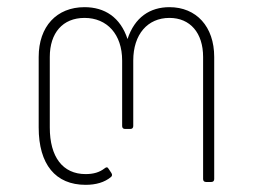

<svg xmlns="http://www.w3.org/2000/svg" viewBox="-20 -508 708 536"><path d="M453 -488C399 -488 356 -460 336 -399C316 -460 272 -488 216 -488C138 -488 88 -434 88 -349V-152C88 -49 135 8 219 8C248 8 272 1 290 -14C293 -17 294 -20 291 -25L283 -37C280 -42 277 -42 272 -38C258 -27 241 -22 219 -22C155 -22 119 -70 119 -152V-349C119 -416 155 -458 216 -458C279 -458 321 -412 321 -339V-156C321 -151 324 -148 329 -148H344C349 -148 352 -151 352 -156V-339C352 -412 392 -458 453 -458C511 -458 547 -416 547 -349V-8C547 -3 550 0 555 0H570C575 0 578 -3 578 -8V-349C578 -434 528 -488 453 -488Z"/></svg>

Font: LINE Seed Sans TH Thin
Style: Regular
Weight: 250
Designer: Dalton Maag Ltd | Thai characters by Cadson Demak Co.,Ltd.
Foundry: Dalton Maag Ltd
Version: Version 1.003